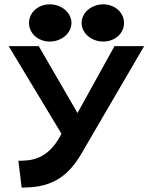

<svg xmlns="http://www.w3.org/2000/svg" viewBox="-20 -664 686 887"><path d="M457 -472C511 -472 553 -510 553 -558C553 -606 511 -644 457 -644C403 -644 357 -606 357 -558C357 -510 403 -472 457 -472ZM210 -472C264 -472 310 -510 310 -558C310 -606 264 -644 210 -644C156 -644 114 -606 114 -558C114 -510 156 -472 210 -472ZM65 79 80 203 102 202C264 199 325 104 377 10L646 -451H509L338 -142L159 -451H20L264 -46C217 46 158 75 92 78Z"/></svg>

Font: Charger
Style: Hemi
Weight: 900
Designer: Jasper
Foundry: Cannot Into Space Fonts
Version: Version 0.99